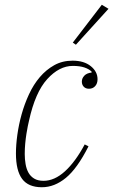

<svg xmlns="http://www.w3.org/2000/svg" viewBox="-20 -775 476 807"><path d="M156 12Q99 12 73 -23Q47 -58 47 -130Q47 -166 53 -209Q59 -252 71 -295Q83 -338 102 -379Q121 -420 147.5 -451Q174 -482 208 -501Q242 -520 285 -520Q333 -520 361.5 -497Q390 -474 390 -442Q390 -424 380 -413Q370 -402 354 -402Q340 -402 332 -410.5Q324 -419 324 -432Q324 -446 334.5 -457Q345 -468 365 -470V-474Q354 -485 334.5 -491.5Q315 -498 286 -498Q229 -498 178.5 -442.5Q128 -387 102 -268Q100 -260 97 -245.5Q94 -231 91 -212Q88 -193 86 -171.5Q84 -150 84 -128Q84 -106 87.5 -85.5Q91 -65 99.5 -49.5Q108 -34 123.5 -24.5Q139 -15 163 -15Q209 -15 253 -55Q297 -95 336 -168L352 -160Q305 -67 257 -27.5Q209 12 156 12ZM286 -596 408 -755 436 -738 299 -587Z"/></svg>

Font: IBM Plex Serif ExtraLight
Style: Italic
Weight: 200
Italic angle: -14°
Designer: Mike Abbink, Paul van der Laan, Pieter van Rosmalen
Foundry: Bold Monday
Version: Version 2.5